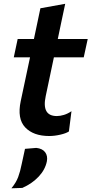

<svg xmlns="http://www.w3.org/2000/svg" viewBox="-20 -703 482 1010"><path d="M239 12.5Q155.5 12.5 112.5 -33Q69.5 -78.5 89 -171Q101.5 -229.5 113 -283.8Q124.5 -338 138 -401.5H52.5L73 -498H158.5Q167.5 -541.5 175.8 -580Q184 -618.5 192.5 -659.5L323 -683Q312.5 -633.5 303.5 -591.2Q294.5 -549 284 -498H441.5L420.5 -401.5H263.5L220.5 -197.5Q198 -92.5 279 -92.5Q296 -92.5 316 -98.5Q336 -104.5 356 -118L342.5 -11.5Q327.5 -1.5 297 5.5Q266.5 12.5 239 12.5ZM40 287.5Q64.5 258 75.5 228.5Q86.5 199 94 160.5Q98.5 140.5 102.8 120.2Q107 100 111.5 80L171 75Q203.5 78.5 217.8 98.2Q232 118 226.5 146Q217.5 190 183 226.5Q148.5 263 97.5 285.5Z"/></svg>

Font: Commissioner SemiBold
Style: Italic
Weight: 600
Italic angle: -12°
Designer: Kostas Bartsokas
Foundry: Kostas Bartsokas
Version: Version 1.000; ttfautohint (v1.8.3)